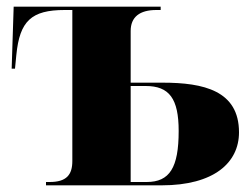

<svg xmlns="http://www.w3.org/2000/svg" viewBox="-20 -556 754 576"><path d="M118 0H465C622 0 697 -68 697 -159C697 -284 591 -308 468 -308H372V-463C372 -505 399 -526 449 -526H462V-536H21L15 -350H25L29 -391C39 -493 74 -526 174 -526H197V-73C197 -32 180 -10 129 -10H118ZM420 -10H372V-298H417C488 -298 516 -260 516 -163C516 -53 489 -10 420 -10Z"/></svg>

Font: Noto Serif Display ExtraBold
Style: Regular
Weight: 800
Designer: Monotype Design Team
Foundry: Monotype Imaging Inc.
Version: Version 2.009